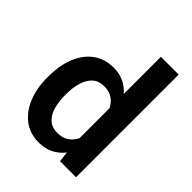

<svg xmlns="http://www.w3.org/2000/svg" viewBox="-215 -866 992 992"><g transform="rotate(45 281.5 -370.0)"><path d="M35.6 -257.8V-268.1Q35.6 -348.6 60.3 -409.4Q85 -470.2 131.3 -504.2Q177.7 -538.1 242.7 -538.1Q285.2 -538.1 317.9 -522.5Q350.6 -506.8 375 -478.5V-750H504.9V0H387.7L381.3 -57.1Q356.4 -25.4 321.8 -7.8Q287.1 9.8 241.7 9.8Q177.2 9.8 131.1 -25.1Q85 -60.1 60.3 -120.6Q35.6 -181.2 35.6 -257.8ZM165 -268.1V-257.8Q165 -212.4 175.8 -175Q186.5 -137.7 210.7 -115.5Q234.9 -93.3 274.4 -93.3Q312 -93.3 336.7 -110.1Q361.3 -127 375 -155.3V-374Q361.3 -402.8 336.7 -419.2Q312 -435.5 275.4 -435.5Q235.8 -435.5 211.7 -413.1Q187.5 -390.6 176.3 -352.8Q165 -314.9 165 -268.1Z"/></g></svg>

Font: Vazirmatn RD UI FD SemiBold
Style: Regular
Weight: 600
Designer: Saber Rastikerdar
Foundry: Saber Rastikerdar
Version: Version 33.003